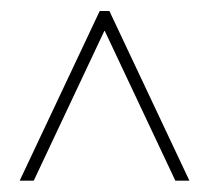

<svg xmlns="http://www.w3.org/2000/svg" viewBox="-20 -724 378 347"><path d="M15.6 -397.5 160.2 -704.1H177.7L322.3 -397.5H296.9L169.4 -668H168.5L41 -397.5Z"/></svg>

Font: Inter Display Thin
Style: Regular
Weight: 100
Designer: Rasmus Andersson
Foundry: rsms
Version: Version 4.000;git-a52131595